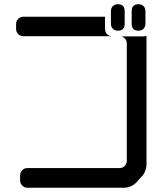

<svg xmlns="http://www.w3.org/2000/svg" viewBox="-20 -783 768 907"><path d="M647 53Q658 44 665 27Q672 10 672 -5V-614Q665 -611 656 -611H553Q562 -609 570.5 -600.5Q579 -592 579 -577V-24Q579 -9 569 1Q559 11 545 11H109Q95 11 85 21Q75 31 75 46V69Q75 83 85 93.5Q95 104 109 104H563Q599 104 624 79ZM476 -704H90Q76 -704 66 -694Q56 -684 56 -670V-647Q56 -632 66 -622Q76 -612 90 -612H505Q476 -618 476 -650ZM634 -638Q649 -638 658 -647Q667 -656 667 -671V-730Q667 -745 658 -754Q649 -763 634 -763Q602 -763 602 -730V-671Q602 -638 634 -638ZM537 -638Q569 -638 569 -671V-730Q569 -763 537 -763Q522 -763 513 -754Q504 -745 504 -730V-671Q504 -656 513 -647Q522 -638 537 -638Z"/></svg>

Font: WD-XL Lubrifont TC
Style: Regular
Weight: 400
Designer: [WD-XL Lubrifont] Copyright 2020-2022 (c) NightFurySL2001, Skr-ZERO; [ZCOOL QingKe HuangYou] Copyright 2018-2022 (c) The
Version: Version 2.001;hotconv 1.1.1;makeotfexe 2.6.0